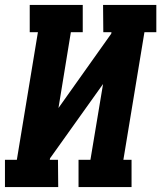

<svg xmlns="http://www.w3.org/2000/svg" viewBox="-21 -755 651 775"><path d="M214 0H-1V-110H47L132 -625H99V-735H313V-625H265L215 -319L428 -619L429 -625H396L395 -735H610V-625H562L477 -110H510V0H296V-110H344L395 -416L181 -116L180 -110H213Z"/></svg>

Font: Iosevka HT Extrabold Extended
Style: Italic
Weight: 800
Width: 7
Italic angle: -9°
Monospace: yes
Designer: Belleve Invis
Foundry: Belleve Invis
Version: Version 32.3.0; ttfautohint (v1.8.4)